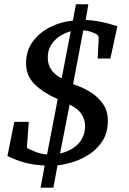

<svg xmlns="http://www.w3.org/2000/svg" viewBox="-20 -763 596 885"><path d="M521 -642.1 488.8 -493.2H430.2L435.1 -590.8Q435.1 -594.2 431.2 -599.4Q427.2 -604.5 423.8 -606Q421.9 -607.4 405 -614.3Q388.2 -621.1 363.8 -623L316.9 -375Q361.3 -360.8 397.7 -337.9Q434.1 -314.9 455.6 -282.7Q477.1 -250.5 477.1 -208Q477.1 -149.9 450.9 -110.8Q424.8 -71.8 386.2 -48.3Q347.7 -24.9 308.8 -13.9Q270 -2.9 245.1 -1L226.1 102.1H167L186 0Q132.8 -2.9 93.3 -13.7Q53.7 -24.4 14.2 -43.9L45.9 -201.2H112.8L104 -85.9Q104 -79.6 110.8 -77.1Q114.7 -75.7 140.4 -64.5Q166 -53.2 196.8 -50.8L246.1 -306.2Q183.1 -333 141.6 -372.8Q100.1 -412.6 100.1 -471.2Q100.1 -528.3 130.4 -570.3Q160.6 -612.3 210 -637.5Q259.3 -662.6 315.9 -668L330.1 -743.2H387.2L375 -670.9Q407.7 -669.9 438 -663.8Q468.3 -657.7 490.7 -651.1Q513.2 -644.5 521 -642.1ZM306.2 -619.1Q258.3 -605 229.2 -573.7Q200.2 -542.5 200.2 -498Q200.2 -464.4 216.8 -440.9Q233.4 -417.5 264.2 -401.9ZM372.1 -181.2Q372.1 -213.4 355 -238.5Q337.9 -263.7 300.8 -280.8L256.8 -55.2Q312.5 -68.8 342.3 -101.8Q372.1 -134.8 372.1 -181.2Z"/></svg>

Font: Charis
Style: Italic
Weight: 400
Italic angle: -11°
Designer: Walt Agee, Miriam Martin, Annie Olsen, Victor Gaultney, Lorna Priest, Alan Ward, Bob Hallissy, Martin Hosken, Sharon Cor
Foundry: SIL Global
Version: Version 7.000